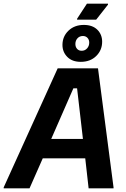

<svg xmlns="http://www.w3.org/2000/svg" viewBox="-55 -1020 683 1040"><path d="M-35 0V-5L257.5 -650H475.8L560 -5V0H425L406.7 -162.5H176.7L105 0ZM342.5 -541.7 222.5 -267.5H394.2L362.5 -541.7ZM362.5 -913.3V-918.3L415.8 -1000H530V-995L465.8 -913.3ZM382.5 -685Q335.8 -685 309.6 -711.7Q283.3 -738.3 283.3 -776.7Q283.3 -822.5 315.8 -853.8Q348.3 -885 399.2 -885Q445.8 -885 472.1 -859.2Q498.3 -833.3 498.3 -794.2Q498.3 -748.3 466.3 -716.7Q434.2 -685 382.5 -685ZM387.5 -745Q405 -745 416.7 -757.9Q428.3 -770.8 428.3 -789.2Q428.3 -805 418.8 -815Q409.2 -825 394.2 -825Q375.8 -825 364.6 -812.5Q353.3 -800 353.3 -781.7Q353.3 -765.8 362.5 -755.4Q371.7 -745 387.5 -745Z"/></svg>

Font: Familjen Grotesk
Style: Bold Italic
Weight: 700
Italic angle: -9.46201°
Designer: Anders Wikstroem, Jonas Baeckman, Matilda Gysing, Kristian Moeller
Foundry: Familjen STHLM AB
Version: Version 2.002; ttfautohint (v1.8.4.7-5d5b)